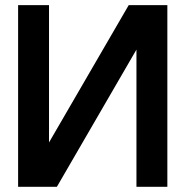

<svg xmlns="http://www.w3.org/2000/svg" viewBox="-20 -720 715 740"><path d="M625 0H505.9V-528.8L199.2 0H49.8V-700.2H168.9V-170.9L476.1 -700.2H625Z"/></svg>

Font: Cakra Normal
Style: Regular
Weight: 400
Designer: Lucia Kollert, Vojtech Kollert
Foundry: OoM Type
Version: Version 1.000;Glyphs 3.1.1 (3148)